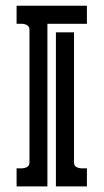

<svg xmlns="http://www.w3.org/2000/svg" viewBox="-20 -664 369 684"><path d="M85 -557.6Q85 -566.9 80.1 -571.5Q75.2 -576.2 68.1 -577.9Q61 -579.6 53.2 -579.3Q45.4 -579.1 39.1 -579.1V-643.6H289.6V-579.1H148.9V0H39.1V-64.5Q45.4 -64.5 53.2 -64.2Q61 -64 68.1 -65.7Q75.2 -67.4 80.1 -71.8Q85 -76.2 85 -85.9ZM243.7 -85.9Q243.7 -76.2 248.5 -71.8Q253.4 -67.4 260.5 -65.7Q267.6 -64 275.4 -64.2Q283.2 -64.5 289.6 -64.5V0H179.2V-548.8H243.7Z"/></svg>

Font: Isar CAT
Style: Regular
Weight: 400
Designer: Digitized by Peter Wiegel
Foundry: CAT-Fonts, Peter Wiegel
Version: Version 1.000; ttfautohint (v1.3)